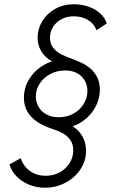

<svg xmlns="http://www.w3.org/2000/svg" viewBox="-20 -749 558 902"><path d="M24.4 23.4 77.6 -5.9Q89.4 31.7 120.4 54.2Q151.4 76.7 194.8 76.7Q231.9 76.7 261.5 60.1Q291 43.5 307.6 16.1Q324.2 -11.2 324.2 -42.5Q324.2 -73.7 308.3 -94Q292.5 -114.3 272.2 -124.5Q252 -134.8 223.1 -144.5L213.4 -147.9Q156.7 -167.5 124.5 -202.9Q92.3 -238.3 92.3 -291Q92.3 -328.6 109.1 -362.8Q126 -397 155.8 -422.4Q185.5 -447.8 224.1 -460.9Q191.4 -479 174.1 -507.8Q156.7 -536.6 156.7 -572.3Q156.7 -613.3 178.5 -649.4Q200.2 -685.5 239.3 -707.3Q278.3 -729 327.6 -729Q363.3 -729 395.8 -717.8Q428.2 -706.5 450.9 -685.8Q473.6 -665 481.4 -638.7L433.6 -606.9Q421.9 -638.2 392.8 -655.3Q363.8 -672.4 327.1 -672.4Q294.4 -672.4 268.8 -658.7Q243.2 -645 229 -622.1Q214.8 -599.1 214.8 -571.8Q214.8 -543.5 230 -524.4Q245.1 -505.4 266.1 -494.6Q287.1 -483.9 320.3 -471.7L342.3 -463.4Q449.2 -420.9 449.2 -328.1Q449.2 -291.5 433.6 -257.1Q418 -222.7 388.9 -195.8Q359.9 -168.9 321.3 -155.8Q352.5 -136.2 368.4 -106.2Q384.3 -76.2 384.3 -41Q384.3 5.9 358.4 45.7Q332.5 85.4 288.1 109.1Q243.7 132.8 190.9 132.8Q149.4 132.8 114.3 117.7Q79.1 102.5 55.9 77.6Q32.7 52.7 24.4 23.4ZM390.6 -321.3Q390.6 -347.7 378.7 -369.6Q366.7 -391.6 343 -404.8Q319.3 -418 286.1 -418Q247.6 -418 216.1 -401.1Q184.6 -384.3 166.5 -356.4Q148.4 -328.6 148.4 -296.4Q148.4 -270.5 160.6 -248Q172.9 -225.6 197.3 -211.9Q221.7 -198.2 255.9 -198.2Q294.4 -198.2 325.2 -215.3Q356 -232.4 373.3 -260.7Q390.6 -289.1 390.6 -321.3Z"/></svg>

Font: Reddit Sans Vanilla Light
Style: Italic
Weight: 300
Italic angle: -11.25°
Designer: Stephen Hutchings
Version: Version 1.013